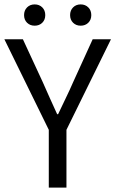

<svg xmlns="http://www.w3.org/2000/svg" viewBox="-20 -856 526 876"><path d="M202.6 0V-263.7L0 -676.8H84.5L174.8 -481.9Q191.4 -444.8 207.3 -408.7Q223.1 -372.6 240.7 -335H245.1Q262.7 -372.6 280.3 -408.7Q297.9 -444.8 314 -481.9L402.8 -676.8H486.3L283.2 -263.7V0ZM138.2 -738.8Q117.2 -738.8 103.5 -752.2Q89.8 -765.6 89.8 -787.1Q89.8 -808.6 103.5 -822.3Q117.2 -835.9 138.2 -835.9Q159.2 -835.9 172.9 -822.3Q186.5 -808.6 186.5 -787.1Q186.5 -765.6 172.9 -752.2Q159.2 -738.8 138.2 -738.8ZM348.1 -738.8Q327.1 -738.8 313.5 -752.2Q299.8 -765.6 299.8 -787.1Q299.8 -808.6 313.5 -822.3Q327.1 -835.9 348.1 -835.9Q369.1 -835.9 382.8 -822.3Q396.5 -808.6 396.5 -787.1Q396.5 -765.6 382.8 -752.2Q369.1 -738.8 348.1 -738.8Z"/></svg>

Font: Akatab
Style: Regular
Weight: 400
Designer: SIL Global
Foundry: SIL Global
Version: Version 4.100